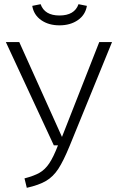

<svg xmlns="http://www.w3.org/2000/svg" viewBox="-20 -886 559 917"><path d="M313 -190Q283 -117 258.5 -79.5Q234 -42 200 -22Q166 -2 108 11L97 -34Q143 -46 169 -61Q195 -76 215 -105.5Q235 -135 257 -192H237L8 -685H72L276 -232L454 -685H515ZM134 -858 174 -866Q193 -812 264 -812Q336 -812 355 -866L395 -858Q388 -815 352 -790Q316 -765 264 -765Q212 -765 176.5 -790Q141 -815 134 -858Z"/></svg>

Font: Fira Sans Light
Style: Regular
Weight: 300
Designer: bBox Type GmbH & Carrois Corporate GbR & Edenspiekermann AG
Foundry: bBox Type GmbH & Carrois Corporate GbR & Edenspiekermann AG
Version: Version 4.301